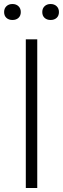

<svg xmlns="http://www.w3.org/2000/svg" viewBox="-52 -936 313 956"><path d="M76.5 0V-740H133.5V0ZM200 -836.5Q181.5 -836.5 170 -847Q158.5 -857.5 158.5 -876Q158.5 -894 170 -905Q181.5 -916 200 -916Q218.5 -916 230 -905Q241.5 -894 241.5 -876Q241.5 -857.5 230 -847Q218.5 -836.5 200 -836.5ZM10 -836.5Q-8.5 -836.5 -20 -847Q-31.5 -857.5 -31.5 -876Q-31.5 -894 -20 -905Q-8.5 -916 10 -916Q28.5 -916 40 -905Q51.5 -894 51.5 -876Q51.5 -857.5 40 -847Q28.5 -836.5 10 -836.5Z"/></svg>

Font: Encode Sans Cnd Lt
Style: Regular
Weight: 300
Width: 3
Designer: Multiple Designers
Foundry: Impallari Type
Version: Version 3.002; ttfautohint (v1.8.3) -l 8 -r 50 -G 200 -x 14 